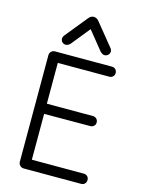

<svg xmlns="http://www.w3.org/2000/svg" viewBox="-138 -1030 824 1109"><g transform="rotate(15 274.0 -475.5)"><path d="M117 0Q103 0 94 -9.5Q85 -19 85 -32V-668Q85 -682 94 -691Q103 -700 117 -700H149V0ZM127 -640V-700H457Q470 -700 478.5 -691.5Q487 -683 487 -669Q487 -657 478.5 -648.5Q470 -640 457 -640ZM121 -335V-396H424Q437 -396 446 -387.5Q455 -379 455 -365Q455 -352 446 -344Q437 -336 424 -336ZM133 0V-61H460Q473 -61 481.5 -52.5Q490 -44 490 -31Q490 -17 481.5 -8.5Q473 0 460 0ZM166 -753Q153 -753 144.5 -761.5Q136 -770 136 -783Q136 -787 137.5 -791.5Q139 -796 142 -800L251 -934Q258 -943 266 -947Q274 -951 282 -951Q289 -951 297.5 -947Q306 -943 313 -934L422 -800Q425 -796 426.5 -791.5Q428 -787 428 -783Q428 -770 419 -761.5Q410 -753 398 -753Q390 -753 383.5 -757Q377 -761 372 -766L263 -901H301L192 -766Q187 -761 180 -757Q173 -753 166 -753Z"/></g></svg>

Font: National Park Light
Style: Regular
Weight: 300
Designer: Andrea Herstowski, Ben Hoepner
Version: Version 1.009